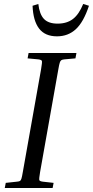

<svg xmlns="http://www.w3.org/2000/svg" viewBox="-20 -947 468 967"><path d="M119 -653 124 -680H365L360 -653L304 -648Q294 -647 289 -644Q284 -641 281 -631.5Q278 -622 274 -599L182 -81Q176 -46 178 -40Q180 -34 196 -32L250 -26L245 0H4L9 -26L65 -32Q76 -33 80.5 -35.5Q85 -38 88 -47.5Q91 -57 95 -81L187 -599Q193 -634 191 -640Q189 -646 173 -648ZM270 -828Q317 -828 347.5 -851.5Q378 -875 399 -927L428 -918Q401 -836 362 -800Q323 -764 267 -764Q207 -764 177 -803Q147 -842 144 -918L173 -927Q179 -875 201.5 -851.5Q224 -828 270 -828Z"/></svg>

Font: Inria Serif
Style: Italic
Weight: 400
Italic angle: -10°
Designer: Black Foundry Team
Foundry: Black Foundry
Version: Version 1.000; ttfautohint (v1.8.3)